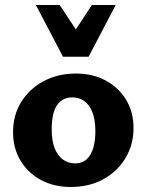

<svg xmlns="http://www.w3.org/2000/svg" viewBox="-20 -731 584 765"><path d="M262 14Q195 14 143 -14Q91 -42 61.5 -91.5Q32 -141 32 -204Q32 -273 65 -325.5Q98 -378 154.5 -408Q211 -438 283 -438Q349 -438 400.5 -410.5Q452 -383 482 -334Q512 -285 512 -221Q512 -154 479.5 -100.5Q447 -47 391 -16.5Q335 14 262 14ZM279 -80Q308 -80 326 -97Q344 -114 352 -143Q360 -172 360 -208Q360 -254 348 -284Q336 -314 315.5 -328.5Q295 -343 268 -343Q239 -343 220.5 -327Q202 -311 194 -283Q186 -255 186 -216Q186 -170 198 -140Q210 -110 231 -95Q252 -80 279 -80ZM231 -505 258 -577 346 -711H441L333 -505ZM231 -505 123 -711H218L307 -576L333 -505Z"/></svg>

Font: Ysabeau Office ExtraBold
Style: Regular
Weight: 800
Designer: Christian Thalmann (Catharsis Fonts)
Version: Version 2.001;gftools[0.9.30]; featfreeze: tnum,lnum,ss02